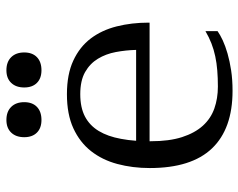

<svg xmlns="http://www.w3.org/2000/svg" viewBox="-96 -672 777 626"><g transform="rotate(-90 293.0 -358.5)"><path d="M299.3 -529.3Q364.3 -529.3 408.9 -508.5Q453.6 -487.8 481 -451.7Q508.3 -415.5 520.5 -366.9Q532.7 -318.4 532.7 -262.7V-259.8H146V-256.3Q146 -195.8 159.4 -154.1Q172.9 -112.3 196.5 -86.2Q220.2 -60.1 252.9 -48.6Q285.6 -37.1 324.2 -37.1Q352.5 -37.1 376.7 -39.1Q400.9 -41 422.9 -45.7Q444.8 -50.3 464.8 -58.1Q484.9 -65.9 504.9 -77.6V-38.1Q493.2 -29.8 474.9 -21.2Q456.5 -12.7 431.9 -5.6Q407.2 1.5 377 6.1Q346.7 10.7 310.5 10.7Q186.5 10.7 122.6 -56.4Q58.6 -123.5 58.6 -259.3Q58.6 -315.4 71.8 -364.7Q85 -414.1 113.8 -450.7Q142.6 -487.3 188.2 -508.3Q233.9 -529.3 299.3 -529.3ZM443.8 -303.7Q442.9 -337.4 436.8 -369.9Q430.7 -402.3 415 -428.2Q399.4 -454.1 371.6 -470Q343.8 -485.8 299.3 -485.8Q255.9 -485.8 226.6 -470.5Q197.3 -455.1 179.4 -425.5Q161.6 -396 153.8 -353Q149.4 -330.1 147.5 -303.7ZM159.2 -668.5Q159.2 -695.3 174.1 -710.9Q189 -726.6 215.3 -726.6Q242.7 -726.6 258.1 -710.9Q273.4 -695.3 273.4 -668.5Q273.4 -642.1 258.1 -627.2Q242.7 -612.3 215.3 -612.3Q189 -612.3 174.1 -627.2Q159.2 -642.1 159.2 -668.5ZM321.3 -668.5Q321.3 -695.3 336.2 -710.9Q351.1 -726.6 377.4 -726.6Q404.8 -726.6 420.2 -710.9Q435.5 -695.3 435.5 -668.5Q435.5 -642.1 420.2 -627.2Q404.8 -612.3 377.4 -612.3Q351.1 -612.3 336.2 -627.2Q321.3 -642.1 321.3 -668.5Z"/></g></svg>

Font: Arian Grqi
Style: Regular
Weight: 400
Designer: Ruben Hakobyan (Tarumian)
Foundry: Ruben Hakobyan (Tarumian)
Version: Version 1.003